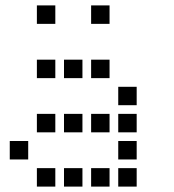

<svg xmlns="http://www.w3.org/2000/svg" viewBox="-20 -704 640 708"><path d="M117 -684Q116 -684 116 -684Q116 -684 116 -683V-617Q116 -616 116 -616Q116 -616 117 -616H183Q184 -616 184 -616Q184 -616 184 -617V-683Q184 -684 184 -684Q184 -684 183 -684ZM317 -684Q316 -684 316 -684Q316 -684 316 -683V-617Q316 -616 316 -616Q316 -616 317 -616H383Q384 -616 384 -616Q384 -616 384 -617V-683Q384 -684 384 -684Q384 -684 383 -684ZM117 -484Q116 -484 116 -484Q116 -484 116 -483V-417Q116 -416 116 -416Q116 -416 117 -416H183Q184 -416 184 -416Q184 -416 184 -417V-483Q184 -484 184 -484Q184 -484 183 -484ZM217 -484Q216 -484 216 -484Q216 -484 216 -483V-417Q216 -416 216 -416Q216 -416 217 -416H283Q284 -416 284 -416Q284 -416 284 -417V-483Q284 -484 284 -484Q284 -484 283 -484ZM317 -484Q316 -484 316 -484Q316 -484 316 -483V-417Q316 -416 316 -416Q316 -416 317 -416H383Q384 -416 384 -416Q384 -416 384 -417V-483Q384 -484 384 -484Q384 -484 383 -484ZM417 -384Q416 -384 416 -384Q416 -384 416 -383V-317Q416 -316 416 -316Q416 -316 417 -316H483Q484 -316 484 -316Q484 -316 484 -317V-383Q484 -384 484 -384Q484 -384 483 -384ZM117 -284Q116 -284 116 -284Q116 -284 116 -283V-217Q116 -216 116 -216Q116 -216 117 -216H183Q184 -216 184 -216Q184 -216 184 -217V-283Q184 -284 184 -284Q184 -284 183 -284ZM217 -284Q216 -284 216 -284Q216 -284 216 -283V-217Q216 -216 216 -216Q216 -216 217 -216H283Q284 -216 284 -216Q284 -216 284 -217V-283Q284 -284 284 -284Q284 -284 283 -284ZM317 -284Q316 -284 316 -284Q316 -284 316 -283V-217Q316 -216 316 -216Q316 -216 317 -216H383Q384 -216 384 -216Q384 -216 384 -217V-283Q384 -284 384 -284Q384 -284 383 -284ZM417 -284Q416 -284 416 -284Q416 -284 416 -283V-217Q416 -216 416 -216Q416 -216 417 -216H483Q484 -216 484 -216Q484 -216 484 -217V-283Q484 -284 484 -284Q484 -284 483 -284ZM17 -184Q16 -184 16 -184Q16 -184 16 -183V-117Q16 -116 16 -116Q16 -116 17 -116H83Q84 -116 84 -116Q84 -116 84 -117V-183Q84 -184 84 -184Q84 -184 83 -184ZM417 -184Q416 -184 416 -184Q416 -184 416 -183V-117Q416 -116 416 -116Q416 -116 417 -116H483Q484 -116 484 -116Q484 -116 484 -117V-183Q484 -184 484 -184Q484 -184 483 -184ZM117 -84Q116 -84 116 -84Q116 -84 116 -83V-17Q116 -16 116 -16Q116 -16 117 -16H183Q184 -16 184 -16Q184 -16 184 -17V-83Q184 -84 184 -84Q184 -84 183 -84ZM217 -84Q216 -84 216 -84Q216 -84 216 -83V-17Q216 -16 216 -16Q216 -16 217 -16H283Q284 -16 284 -16Q284 -16 284 -17V-83Q284 -84 284 -84Q284 -84 283 -84ZM317 -84Q316 -84 316 -84Q316 -84 316 -83V-17Q316 -16 316 -16Q316 -16 317 -16H383Q384 -16 384 -16Q384 -16 384 -17V-83Q384 -84 384 -84Q384 -84 383 -84ZM417 -84Q416 -84 416 -84Q416 -84 416 -83V-17Q416 -16 416 -16Q416 -16 417 -16H483Q484 -16 484 -16Q484 -16 484 -17V-83Q484 -84 484 -84Q484 -84 483 -84Z"/></svg>

Font: Doto Black SemiBold
Style: Regular
Weight: 600
Monospace: yes
Version: Version 1.000